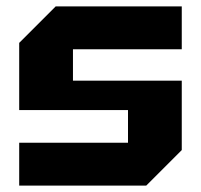

<svg xmlns="http://www.w3.org/2000/svg" viewBox="-20 -580 628 600"><path d="M40 0V-134H380V-236H40V-446L154 -560H548V-426H208V-328H548V-111L437 0Z"/></svg>

Font: Tektur
Style: Bold
Weight: 700
Designer: Adam Jagosz
Foundry: Adam Jagosz
Version: Version 1.005;gftools[0.9.30]